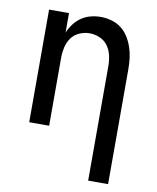

<svg xmlns="http://www.w3.org/2000/svg" viewBox="-84 -593 715 873"><g transform="rotate(10 274.0 -156.5)"><path d="M383 215V-315Q383 -339 377.5 -363Q372 -387 358 -406.5Q344 -426 321 -436Q298 -446 274 -446Q250 -446 227 -436Q204 -426 190 -406.5Q176 -387 170.5 -363Q165 -339 165 -315V0H73V-520H165V-430Q174 -452 188.5 -471Q203 -490 222 -503Q241 -516 264 -522Q287 -528 311 -528Q336 -528 361 -521Q386 -514 406 -498.5Q426 -483 439.5 -461Q453 -439 461 -415Q469 -391 472 -366Q475 -341 475 -315V215Z"/></g></svg>

Font: Iosevka Semi-Condensed Medium
Style: Regular
Weight: 500
Monospace: yes
Designer: Belleve Invis
Foundry: Belleve Invis
Version: Version 27.3.5